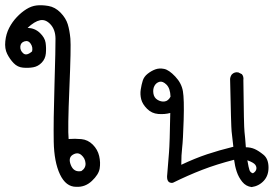

<svg xmlns="http://www.w3.org/2000/svg" viewBox="-48 -553 1068 749"><path d="M249 175.8Q209 175.8 186 127.4Q163.1 79.1 161.6 -0.5Q160.2 -80.1 164.6 -224.1Q168.9 -368.2 168.5 -402.8Q168 -437.5 148.9 -458Q129.9 -478.5 108.4 -474.1Q86.9 -469.7 59.6 -444.3Q87.9 -443.4 107.4 -424.8Q127 -406.2 129.9 -386.2Q132.8 -366.2 130.9 -344.7Q128.9 -323.2 114.7 -308.6Q100.6 -293.9 81.5 -290.5Q62.5 -287.1 41.5 -289.1Q20.5 -291 5.4 -306.6Q-9.8 -322.3 -20 -342.8Q-30.3 -363.3 -27.3 -392.1Q-24.4 -420.9 -12.2 -444.3Q0 -467.8 17.6 -486.3Q35.2 -504.9 54.7 -517.1Q74.2 -529.3 94.2 -531.7Q114.3 -534.2 140.6 -529.8Q167 -525.4 188 -503.9Q209 -482.4 216.3 -458.5Q223.6 -434.6 226.6 -402.3Q229.5 -370.1 222.7 -209.5Q215.8 -48.8 219.7 -10.7Q244.1 -12.7 269.5 -10.3Q294.9 -7.8 314 11.2Q333 30.3 338.9 55.7Q344.7 81.1 340.8 104.5Q336.9 127.9 310.5 152.8Q284.2 177.7 249 175.8ZM269.5 114.3Q287.1 102.5 285.6 83.5Q284.2 64.5 269.5 51.8Q254.9 39.1 235.8 50.8Q216.8 62.5 228.5 91.3Q240.2 120.1 269.5 114.3ZM77.1 -352.5Q81.1 -368.2 71.8 -382.3Q62.5 -396.5 47.4 -391.6Q32.2 -386.7 31.2 -371.1Q30.3 -355.5 43 -344.7Q55.7 -334 77.1 -352.5Z M933.6 176.8Q911.1 173.8 897 156.2Q882.8 138.7 875.5 116.7Q868.2 94.7 865.2 70.3Q796.9 87.9 741.2 109.4Q685.5 130.9 626 160.2Q599.6 163.1 604.5 126Q608.4 78.1 611.3 41.5Q614.3 4.9 616.2 -112.3Q594.7 -106.4 569.3 -108.4Q543.9 -110.4 525.9 -128.4Q507.8 -146.5 502.9 -165.5Q498 -184.6 501 -203.6Q503.9 -222.7 508.8 -238.3Q513.7 -253.9 527.8 -265.1Q542 -276.4 557.6 -282.2Q573.2 -288.1 592.3 -284.2Q611.3 -280.3 635.7 -254.4Q660.2 -228.5 665.5 -197.3Q670.9 -166 668.5 -85.4Q666 -4.9 662.6 22.9Q659.2 50.8 659.2 89.8Q712.9 64.5 759.8 48.8Q806.6 33.2 862.3 19.5Q857.4 -22.5 855.5 -40.5Q853.5 -58.6 849.6 -245.1Q850.6 -254.9 856.4 -262.7Q867.2 -273.4 881.8 -270.5L895.5 -263.7Q903.3 -254.9 901.4 -240.2Q903.3 -58.6 905.8 -38.6Q908.2 -18.6 911.1 21.5Q929.7 21.5 945.3 28.3Q960.9 35.2 980 50.8Q999 66.4 999.5 99.1Q1000 131.8 981 152.3Q961.9 172.9 933.6 176.8ZM938.5 123Q949.2 117.2 951.7 107.9Q954.1 98.6 947.8 89.8Q941.4 81.1 917 72.3Q921.9 101.6 925.3 110.8Q928.7 120.1 938.5 123ZM617.2 -175.8Q616.2 -208 601.6 -222.7Q586.9 -237.3 574.2 -233.9Q561.5 -230.5 554.7 -218.3Q547.9 -206.1 550.3 -189Q552.7 -171.9 566.4 -163.6Q580.1 -155.3 594.2 -157.2Q608.4 -159.2 617.2 -175.8Z"/></svg>

Font: JasonHandwriting1
Style: Regular
Weight: 400
Version: Version 1.48.20